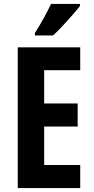

<svg xmlns="http://www.w3.org/2000/svg" viewBox="-20 -1005 475 974"><path d="M387 -51H70V-765H387V-649H204V-480H374V-363H204V-168H387ZM386 -975Q372 -957 348.5 -930Q325 -903 298.5 -874.5Q272 -846 249 -825H157V-838Q183 -878 203 -915Q223 -952 239 -985H386Z"/></svg>

Font: Noto Sans Tamil UI ExtraCondensed
Style: Bold
Weight: 700
Width: 2
Designer: Jelle Bosma - Monotype Design Team
Foundry: Monotype Imaging Inc.
Version: Version 2.004; ttfautohint (v1.8.4.7-5d5b)